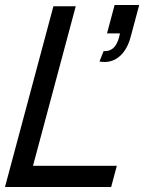

<svg xmlns="http://www.w3.org/2000/svg" viewBox="-37 -745 575 765"><path d="M359.3 -500C366.3 -498.6 373 -498 379.6 -498C428.8 -498 466.8 -535.2 483.3 -597L517.6 -725H419.6L389.4 -612H440.9C433.9 -573.7 418.1 -541.3 380.9 -541.3C379.3 -541.3 377.7 -541.4 376 -541.5ZM-17.1 0H405.9L428.5 -84.5H94.5L264.8 -720H175.8Z"/></svg>

Font: Manrope
Style: MediumItalic
Weight: 500
Italic angle: -15°
Designer: Mikhail Sharanda
Foundry: Mikhail Sharanda
Version: Version 4.502;hotconv 1.0.109;makeotfexe 2.5.65596